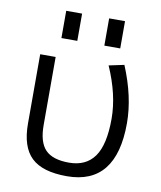

<svg xmlns="http://www.w3.org/2000/svg" viewBox="-84 -804 739 881"><g transform="rotate(10 286.0 -363.5)"><path d="M353 -610V-737H427V-610ZM153 -610V-737H227V-610ZM388 -524 459 -539Q517 -400 517 -277Q517 10 287 10Q173 10 121.5 -39.5Q70 -89 70 -197V-520H142V-203Q142 -123 176 -88Q210 -53 286 -53Q365 -53 404.5 -108.5Q444 -164 444 -285Q444 -397 388 -524Z"/></g></svg>

Font: Mplus 1p
Style: Regular
Weight: 400
Version: Version 1.061